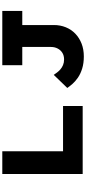

<svg xmlns="http://www.w3.org/2000/svg" viewBox="441 -1181 750 1672"><g transform="rotate(-90 816.0 -345.0)"><path d="M137 0V-700H335V-171H729V0ZM1160 10Q1101 10 1054.5 -4.5Q1008 -19 975 -42Q942 -65 920.5 -90Q899 -115 886 -134L1000 -252Q1009 -239 1020.5 -223.5Q1032 -208 1048 -194Q1064 -180 1085.5 -171Q1107 -162 1134 -162Q1168 -162 1192 -177Q1216 -192 1229.5 -218Q1243 -244 1243 -275V-526H1084V-700H1557V-526H1434V-251Q1434 -195 1414.5 -147Q1395 -99 1358.5 -64Q1322 -29 1272 -9.5Q1222 10 1160 10Z"/></g></svg>

Font: Lexend Mega ExtraBold
Style: Regular
Weight: 800
Designer: Bonnie Shaver-Troup, Thomas Jockin
Foundry: Lexend
Version: Version 1.007